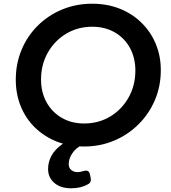

<svg xmlns="http://www.w3.org/2000/svg" viewBox="-20 -777 922 1034"><path d="M433 12Q353 12 286 -14.5Q219 -41 169 -89.5Q119 -138 92 -204Q65 -270 65 -348Q65 -434 96 -508.5Q127 -583 183.5 -639Q240 -695 315 -726Q390 -757 477 -757Q557 -757 624 -730.5Q691 -704 741 -655.5Q791 -607 818.5 -541.5Q846 -476 846 -399Q846 -312 814 -237.5Q782 -163 725.5 -107Q669 -51 594 -19.5Q519 12 433 12ZM433 -112Q511 -112 573.5 -149.5Q636 -187 672.5 -252Q709 -317 709 -397Q709 -466 679.5 -519.5Q650 -573 597.5 -603Q545 -633 477 -633Q399 -633 336.5 -595.5Q274 -558 237.5 -493.5Q201 -429 201 -349Q201 -280 230.5 -226.5Q260 -173 312.5 -142.5Q365 -112 433 -112ZM363 237Q306 237 272.5 208Q239 179 239 134Q239 70 287.5 22.5Q336 -25 414 -39H420Q443 -39 440 -15L437 0Q414 5 394 21.5Q374 38 362 61Q350 84 350 107Q350 127 364 138.5Q378 150 396 150Q411 150 427 145Q442 140 451 143Q460 146 464 161L468 179Q474 205 454 215Q435 226 412.5 231.5Q390 237 363 237Z"/></svg>

Font: Pitagon Sans Text Bold
Style: Italic
Weight: 700
Italic angle: -8°
Designer: Travis Tran
Foundry: Pitagon
Version: Version 1.001; ttfautohint (v1.8.4.7-5d5b);gftools[0.9.26]